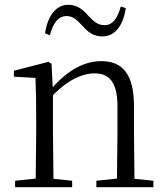

<svg xmlns="http://www.w3.org/2000/svg" viewBox="-20 -781 695 801"><path d="M168 -642 188 -634C202 -686 223 -714 258 -714C288 -714 306 -692 328 -669C347 -648 370 -629 407 -629C461 -629 494 -676 505 -747L484 -754C470 -704 450 -676 416 -676C386 -676 368 -694 345 -719C326 -741 301 -761 265 -761C212 -761 178 -712 168 -642ZM467 0H620V-27L541 -35L539 -227V-338C539 -474 489 -526 403 -526C337 -526 269 -494 200 -417L195 -515L182 -523L38 -486V-461L128 -456C130 -406 131 -353 131 -285V-227L129 -36L43 -27V0H281V-27L203 -35L201 -227V-384C271 -455 331 -475 374 -475C434 -475 470 -440 470 -339V-227L468 -36L382 -27V0Z"/></svg>

Font: Noto Serif SC Light
Style: Regular
Weight: 300
Designer: Ryoko NISHIZUKA 西塚涼子 (kana & ideographs); Frank Grießhammer (Latin, Greek & Cyrillic); Wenlong ZHANG 张文龙 (bopomofo); San
Foundry: Adobe
Version: Version 2.001;hotconv 1.1.0;makeotfexe 2.6.0